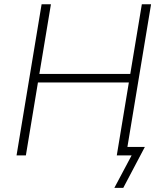

<svg xmlns="http://www.w3.org/2000/svg" viewBox="-20 -748 777 924"><path d="M59.6 0 180.2 -727.5H225.1L169.4 -392.1H606.9L662.6 -727.5H707L586.4 0H542L600.1 -351.1H162.6L104.5 0ZM530.3 156.2 613.3 0H562L568.8 -41H677.2L573.2 156.2Z"/></svg>

Font: Inter Extra Light
Style: Italic
Weight: 200
Italic angle: -9.39999°
Designer: Rasmus Andersson
Foundry: rsms
Version: Version 4.000;git-3c8e0fc